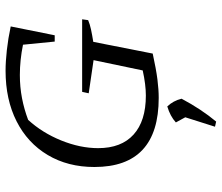

<svg xmlns="http://www.w3.org/2000/svg" viewBox="-72 -496 777 672"><g transform="rotate(-90 316.0 -160.5)"><path d="M309 7Q67 7 67 -218Q67 -311 109 -381.5Q151 -452 227 -490.5Q303 -529 404 -529Q436 -529 476.5 -524.5Q517 -520 559 -511L528 -357H506L495 -468Q441 -479 389 -479Q347 -479 308 -471.5Q269 -464 232 -450Q187 -401 160 -334.5Q133 -268 133 -205Q133 -124 180.5 -81Q228 -38 317 -38Q355 -38 405 -49L441 -221L325 -238L330 -261H584L581 -240Q567 -234 548.5 -230Q530 -226 505 -222L464 -14Q409 -2 373.5 2.5Q338 7 309 7ZM208 204 241 100 223 67Q245 47 279 37Q299 58 306 87Q270 155 226 208Z"/></g></svg>

Font: Piazzolla SC Light
Style: Italic
Weight: 300
Italic angle: -11.3°
Designer: Juan Pablo del Peral
Foundry: Huerta Tipografica
Version: Version 1.330